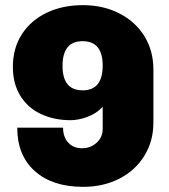

<svg xmlns="http://www.w3.org/2000/svg" viewBox="-20 -716 655 746"><path d="M576 -446V-240Q576 -167 540.5 -110Q505 -53 443 -21.5Q381 10 303 10Q184 10 115.5 -51Q47 -112 47 -220H225Q225 -184 245 -162Q265 -140 299 -140Q332 -140 355.5 -161.5Q379 -183 379 -215V-301Q355 -275 320 -262Q285 -249 254 -249Q191 -249 140 -272.5Q89 -296 59.5 -343Q30 -390 30 -456Q30 -529 65 -583Q100 -637 161.5 -666.5Q223 -696 302 -696Q381 -696 443.5 -664Q506 -632 541 -575.5Q576 -519 576 -446ZM223 -460Q223 -365 301 -365Q379 -365 379 -461Q379 -556 301 -556Q223 -556 223 -460Z"/></svg>

Font: Chivo Black
Style: Regular
Weight: 900
Designer: Hector Gatti
Foundry: Omnibus-Type
Version: Version 1.007